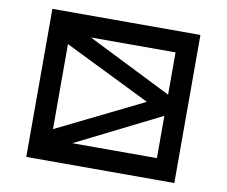

<svg xmlns="http://www.w3.org/2000/svg" viewBox="-76 -778 1031 873"><g transform="rotate(10 439.5 -342.0)"><path d="M683.6 -390.6V-585.9H293ZM781.2 0H97.7V-683.6H781.2ZM195.3 -145.5 594.2 -341.8 195.3 -538.1ZM683.6 -293 293 -97.7H683.6Z"/></g></svg>

Font: BabelStone Pigpen
Style: Regular
Weight: 400
Designer: Andrew West
Foundry: BabelStone
Version: Version 1.02 November 6, 2013